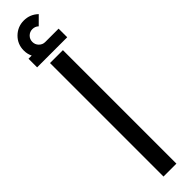

<svg xmlns="http://www.w3.org/2000/svg" viewBox="-300 -806 771 771"><g transform="rotate(-45 85.5 -420.0)"><path d="M122.1 0H48.8V-644.5H122.1ZM18.1 -717.8Q9.8 -734.4 9.8 -754.4Q9.8 -790.5 34.9 -815.2Q60.1 -839.8 95.2 -839.8Q130.4 -839.8 155.8 -815.4L121.1 -780.8Q110.4 -791 95.2 -791Q80.1 -791 69.3 -780.5Q58.6 -770 58.6 -754.4Q58.6 -739.3 69.3 -728.5Q80.1 -717.8 94.7 -717.8H170.9V-668.9H0V-717.8Z"/></g></svg>

Font: Catrinity
Style: Regular
Weight: 400
Designer: Alexander Lange
Foundry: High-Logic / Made with FontCreator
Version: Version 2.090;May 20, 2024;FontCreator 15.0.0.2974 64-bit